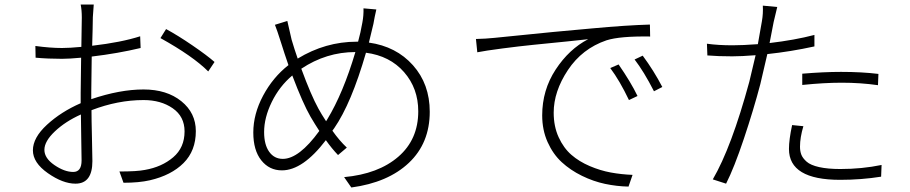

<svg xmlns="http://www.w3.org/2000/svg" viewBox="-20 -804 4040 852"><path d="M305 -41Q342 -41 342 -92Q342 -116 340.5 -190.5Q339 -265 339 -296Q270 -265 223.5 -221Q177 -177 177 -139Q177 -102 221.5 -71.5Q266 -41 305 -41ZM385 -396V-364Q512 -407 617 -407Q720 -407 784.5 -355Q849 -303 849 -222Q849 -135 794.5 -80.5Q740 -26 645 -4Q597 7 528 7L510 -43Q588 -43 623 -50Q698 -63 748.5 -106Q799 -149 799 -221Q799 -287 746.5 -323.5Q694 -360 617 -360Q503 -360 386 -315Q386 -275 388 -194.5Q390 -114 390 -89Q390 11 315 11Q259 11 192.5 -35.5Q126 -82 126 -137Q126 -193 188.5 -250.5Q251 -308 338 -346V-392Q338 -440 340 -548Q287 -543 255 -543Q193 -543 138 -548L137 -600Q203 -591 255 -591Q288 -591 341 -596Q343 -718 343 -726Q343 -759 338 -784H396Q394 -765 392 -728Q392 -717 391 -673.5Q390 -630 389 -601Q518 -616 602 -643L604 -591Q504 -567 387 -553Q385 -443 385 -396ZM692 -635 717 -675Q769 -647 834 -602.5Q899 -558 932 -529L904 -487Q836 -555 692 -635Z M1427 -266 1432 -274Q1503 -391 1557 -573Q1428 -573 1317 -499Q1360 -382 1393 -322Q1406 -298 1427 -266ZM1235 -99Q1307 -99 1397 -223Q1378 -252 1358 -286Q1324 -345 1277 -469Q1220 -421 1186 -351.5Q1152 -282 1152 -218Q1152 -162 1174.5 -130.5Q1197 -99 1235 -99ZM1593 -767 1650 -762Q1642 -728 1637 -698Q1622 -634 1617 -615Q1738 -598 1812.5 -514.5Q1887 -431 1887 -308Q1887 -169 1794.5 -81.5Q1702 6 1539 28L1507 -18Q1659 -32 1747.5 -108.5Q1836 -185 1836 -310Q1836 -412 1773 -484Q1710 -556 1604 -570Q1539 -345 1463 -235L1455 -224Q1486 -180 1519 -149L1480 -116Q1453 -144 1426 -182Q1324 -48 1231 -48Q1175 -48 1139.5 -92.5Q1104 -137 1104 -216Q1104 -298 1147.5 -379.5Q1191 -461 1260 -515Q1241 -570 1228 -612Q1209 -672 1200 -694L1255 -711Q1256 -704 1274 -628Q1287 -584 1301 -544Q1424 -619 1563 -619H1569Q1580 -658 1588 -704Q1594 -736 1593 -767Z M2725 -518Q2779 -440 2809 -378L2771 -360Q2730 -446 2688 -502ZM2832 -557Q2881 -491 2919 -418L2882 -399Q2837 -487 2796 -540ZM2092 -631Q2136 -632 2174 -636Q2188 -637 2263.5 -645Q2339 -653 2433.5 -662Q2528 -671 2608 -678Q2759 -692 2864 -695L2865 -642Q2730 -644 2671 -625Q2563 -588 2500 -493Q2437 -398 2437 -304Q2437 -243 2459 -195Q2481 -147 2515.5 -117Q2550 -87 2597 -67Q2644 -47 2690.5 -38.5Q2737 -30 2787 -28L2769 24Q2717 23 2665 12Q2613 1 2562 -24Q2511 -49 2472.5 -84.5Q2434 -120 2410 -173.5Q2386 -227 2386 -292Q2386 -404 2445.5 -495Q2505 -586 2590 -630Q2585 -629 2495.5 -620Q2406 -611 2346 -605Q2286 -599 2209.5 -589Q2133 -579 2098 -572Z M3540 -427V-477Q3636 -485 3712 -485Q3804 -485 3878 -476L3876 -426Q3799 -437 3715 -437Q3637 -437 3540 -427ZM3594 -649V-598Q3489 -575 3385 -564Q3362 -465 3354 -431Q3324 -317 3281 -188.5Q3238 -60 3202 11L3143 -8Q3226 -150 3305 -441Q3322 -510 3333 -559Q3270 -554 3229 -554Q3166 -554 3119 -558L3117 -610Q3166 -603 3231 -603Q3275 -603 3343 -608Q3358 -690 3361 -710Q3367 -744 3365 -779L3429 -773Q3426 -763 3413 -706Q3403 -651 3395 -613Q3506 -626 3594 -649ZM3495 -249 3545 -244Q3530 -194 3530 -153Q3530 -133 3536 -117.5Q3542 -102 3559.5 -86.5Q3577 -71 3615 -62.5Q3653 -54 3709 -54Q3805 -54 3892 -72L3890 -20Q3802 -6 3708 -6Q3481 -6 3481 -143Q3481 -184 3495 -249Z"/></svg>

Font: Noto Sans Korean Light
Style: Regular
Weight: 300
Designer: Ryoko NISHIZUKA  (kana & ideographs); Paul D. Hunt (Latin, Greek & Cyrillic); Wenlong ZHANG  (bopomofo); Sandoll Communi
Foundry: Adobe Systems Incorporated
Version: Version 1.000;PS 1;hotconv 1.0.78;makeotf.lib2.5.61930